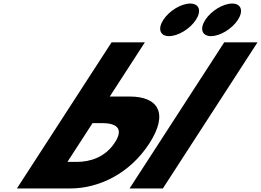

<svg xmlns="http://www.w3.org/2000/svg" viewBox="-20 -1064 1474 1084"><path d="M1053.7 -1044C1002.7 -1044 935.2 -1003 902.1 -952C869.1 -901 883.5 -860 934.5 -860C985.5 -860 1053.1 -901 1086.1 -952C1119.2 -1003 1104.7 -1044 1053.7 -1044ZM1290.7 -1044C1239.7 -1044 1172.2 -1003 1139.1 -952C1106.1 -901 1120.5 -860 1171.5 -860C1222.5 -860 1290.1 -901 1323.1 -952C1356.2 -1003 1341.7 -1044 1290.7 -1044ZM1433.9 -825H1245.9L711.5 0H899.5ZM75.5 0 609.9 -825H797.9L599.7 -519H712.7C873.7 -519 933.1 -424 823 -254C712.3 -83 537.5 0 376.5 0ZM502.5 -369 360.7 -150H413.7C487.7 -150 573.9 -175 628.9 -260C683.3 -344 629.5 -369 555.5 -369Z"/></svg>

Font: Hussar
Style: BdWodka
Weight: 700
Foundry: Cannot Into Space Fonts
Version: Version 2.00